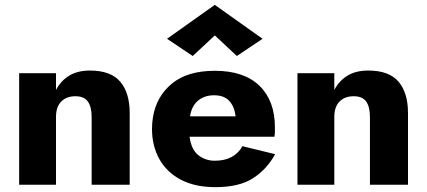

<svg xmlns="http://www.w3.org/2000/svg" viewBox="-20 -762 1763 792"><path d="M358 -280Q358 -321 342.5 -343Q327 -365 291 -365Q254 -365 232.5 -343Q211 -321 211 -280V0H59V-460H211V-391Q231 -429 265.5 -450Q300 -471 351 -471Q437 -471 476 -425Q515 -379 515 -296V0H358Z M866 -616 775 -531 669 -602 866 -742 1063 -602 957 -531ZM1115 -126Q1081 -64 1024 -27Q967 10 868 10Q784 10 725.5 -21Q667 -52 637 -106.5Q607 -161 607 -230Q607 -243 608 -255Q609 -267 611 -279Q625 -364 689 -417Q753 -470 866 -470Q987 -470 1050.5 -408Q1114 -346 1114 -237Q1114 -231 1114 -220.5Q1114 -210 1112 -198H762Q769 -145 798 -122Q827 -99 866 -99Q907 -99 935.5 -114.5Q964 -130 980 -159ZM863 -369Q823 -369 796.5 -346.5Q770 -324 764 -282H952Q947 -323 925.5 -346Q904 -369 863 -369Z M1506 -280Q1506 -321 1490.5 -343Q1475 -365 1439 -365Q1402 -365 1380.5 -343Q1359 -321 1359 -280V0H1207V-460H1359V-391Q1379 -429 1413.5 -450Q1448 -471 1499 -471Q1585 -471 1624 -425Q1663 -379 1663 -296V0H1506Z"/></svg>

Font: Jost*
Style: Bold
Weight: 700
Version: Version 3.7